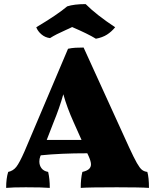

<svg xmlns="http://www.w3.org/2000/svg" viewBox="-20 -914 757 937"><path d="M707 3Q667 0 550 0Q412 0 374 3Q374 -43 382 -75Q404 -80 414 -89Q424 -98 424 -112Q424 -126 413 -151L406 -166Q275 -166 179 -156L177 -152Q172 -139 172 -126Q172 -107 182.5 -93Q193 -79 215 -75Q223 -41 223 3Q189 0 106 0Q40 0 10 3Q10 -44 20 -75Q44 -80 59.5 -99.5Q75 -119 100 -176L312 -676Q330 -680 348.5 -681Q367 -682 388 -682L610 -195Q634 -143 648 -118.5Q662 -94 672.5 -85.5Q683 -77 699 -75Q707 -48 707 3ZM378 -231 340 -316Q307 -389 289 -454Q271 -389 241 -316L208 -231ZM157 -781Q261 -843 308 -883Q342 -894 398 -894Q451 -841 542 -781Q524 -759 502 -745Q480 -731 448 -725Q409 -749 332 -782Q324 -778 316.5 -774.5Q309 -771 302 -768Q252 -746 224 -728Q200 -731 182 -746.5Q164 -762 157 -781Z"/></svg>

Font: Vollkorn SC Black
Style: Regular
Weight: 900
Designer: Friedrich Althausen
Foundry: Friedrich Althausen
Version: Version 4.015